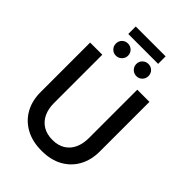

<svg xmlns="http://www.w3.org/2000/svg" viewBox="-284 -1111 1250 1250"><g transform="rotate(45 341.0 -486.0)"><path d="M343 17Q257 17 195.5 -17Q134 -51 101 -110.5Q68 -170 68 -249V-705H180V-259Q180 -207 199 -167Q218 -127 254.5 -105Q291 -83 343 -83Q394 -83 429.5 -105Q465 -127 483.5 -167Q502 -207 502 -259V-705H614V-249Q614 -170 581.5 -110.5Q549 -51 488.5 -17Q428 17 343 17ZM204 -920V-989H479V-920ZM246 -763Q223 -763 207 -779.5Q191 -796 191 -819Q191 -843 207 -859Q223 -875 246 -875Q270 -875 286.5 -859Q303 -843 303 -819Q303 -796 286.5 -779.5Q270 -763 246 -763ZM435 -763Q412 -763 395.5 -779.5Q379 -796 379 -819Q379 -843 395.5 -859Q412 -875 435 -875Q459 -875 475 -859Q491 -843 491 -819Q491 -796 475 -779.5Q459 -763 435 -763Z"/></g></svg>

Font: TikTok Sans 24pt Medium
Style: Regular
Weight: 500
Version: Version 4.000